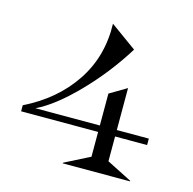

<svg xmlns="http://www.w3.org/2000/svg" viewBox="-105 -821 935 928"><g transform="rotate(15 363.0 -357.5)"><path d="M28.8 -221.2Q182.1 -296.4 267.6 -423.8Q353 -551.3 348.1 -714.8L479 -620.1Q397 -487.8 288.8 -376.7Q180.7 -265.6 91.8 -223.1H414.1V-382.8L499 -433.1V-223.1H659.2V-190.9H499V-66.9L625 -2.9V0H288.1V-2.9L414.1 -66.9V-190.9H28.8Z"/></g></svg>

Font: Messapia
Style: Regular
Weight: 400
Designer: Luca Marsano
Foundry: Collletttivo
Version: Version 1.000;FEAKit 1.0